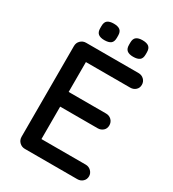

<svg xmlns="http://www.w3.org/2000/svg" viewBox="-208 -986 986 1097"><g transform="rotate(30 285.5 -437.0)"><path d="M132 -700H478Q499 -700 513.5 -686Q528 -672 528 -651Q528 -630 513.5 -617Q499 -604 478 -604H176L186 -621V-397L177 -407H433Q454 -407 468.5 -393Q483 -379 483 -357Q483 -336 468.5 -323Q454 -310 433 -310H179L186 -319V-88L179 -96H478Q499 -96 513.5 -81.5Q528 -67 528 -48Q528 -27 513.5 -13.5Q499 0 478 0H132Q111 0 96 -14.5Q81 -29 81 -51V-649Q81 -671 96 -685.5Q111 -700 132 -700ZM404 -765Q377 -765 363.5 -776Q350 -787 350 -812V-827Q350 -853 364 -863.5Q378 -874 404 -874Q433 -874 446.5 -863Q460 -852 460 -827V-812Q460 -786 446 -775.5Q432 -765 404 -765ZM214 -765Q187 -765 173.5 -776Q160 -787 160 -812V-827Q160 -853 174 -863.5Q188 -874 215 -874Q243 -874 256.5 -863Q270 -852 270 -827V-812Q270 -786 256 -775.5Q242 -765 214 -765Z"/></g></svg>

Font: Quicksand SemiBold
Style: Regular
Weight: 600
Designer: Andrew Paglinawan
Foundry: Andrew Paglinawan
Version: Version 3.004